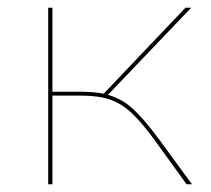

<svg xmlns="http://www.w3.org/2000/svg" viewBox="-20 -478 547 498"><path d="M478 0H464L383 -112Q348 -160 322 -184.5Q296 -209 266 -219.5Q236 -230 191 -230H116V0H105V-458H116V-240H192Q222 -240 249 -235L461 -458H476L260 -232Q296 -222 324.5 -196Q353 -170 393 -116Z"/></svg>

Font: Ysabeau SC Hairline
Style: Regular
Weight: 100
Designer: Christian Thalmann (Catharsis Fonts)
Version: Version 0.003